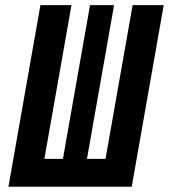

<svg xmlns="http://www.w3.org/2000/svg" viewBox="-20 -713 645 733"><path d="M12.2 0H482.9L605 -693.4H486.3L382.8 -106.4H312L415.5 -693.4H323.7L220.2 -106.4H149.4L252.9 -693.4H134.3Z"/></svg>

Font: Cascadia Mono PL SemiBold
Style: Italic
Weight: 600
Italic angle: -10°
Monospace: yes
Designer: Aaron Bell
Foundry: Saja Typeworks
Version: Version 2404.023